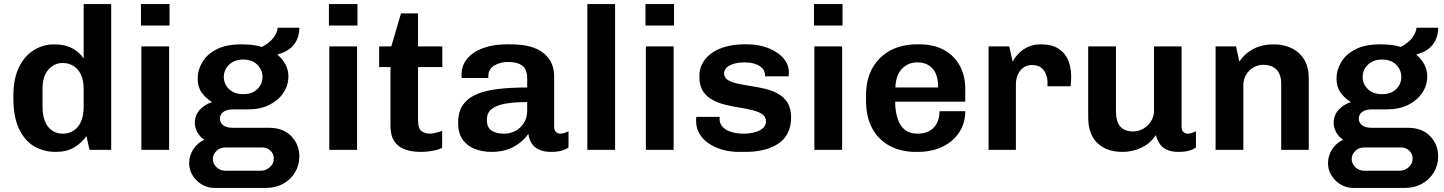

<svg xmlns="http://www.w3.org/2000/svg" viewBox="-20 -740 7132 948"><path d="M255 10Q195 10 148 -18Q101 -46 73.5 -105Q46 -164 46 -255V-266Q46 -351 73.5 -407.5Q101 -464 147 -492.5Q193 -521 247 -521Q301 -521 337.5 -501Q374 -481 393 -451V-720H529V0H422L407 -68Q383 -34 346 -12Q309 10 255 10ZM290 -80Q319 -80 342 -94Q365 -108 379 -137.5Q393 -167 393 -213V-302Q393 -344 379.5 -372Q366 -400 342.5 -414.5Q319 -429 290 -429Q248 -429 219 -396.5Q190 -364 190 -302V-213Q190 -167 203.5 -137.5Q217 -108 239.5 -94Q262 -80 290 -80Z M678 0V-511H815V0ZM676 -614V-720H817V-614Z M1041 188Q1006 188 977.5 171.5Q949 155 931.5 127Q914 99 914 66Q914 29 934 -2.5Q954 -34 989 -50Q967 -64 954.5 -86.5Q942 -109 942 -134Q942 -171 966 -197.5Q990 -224 1027 -236Q996 -255 976 -283Q956 -311 956 -352Q956 -395 979.5 -434Q1003 -473 1050.5 -497Q1098 -521 1171 -521Q1201 -521 1227 -518Q1253 -515 1273 -508Q1312 -529 1330.5 -554Q1349 -579 1351 -603H1458Q1458 -569 1445 -542Q1432 -515 1408.5 -497.5Q1385 -480 1352 -472L1351 -469Q1375 -449 1389.5 -422Q1404 -395 1404 -363Q1404 -319 1379.5 -282Q1355 -245 1310.5 -222.5Q1266 -200 1206 -200H1131Q1100 -200 1083 -187.5Q1066 -175 1066 -154Q1066 -135 1081.5 -122Q1097 -109 1131 -109H1308Q1378 -109 1418 -68Q1458 -27 1458 33Q1458 75 1437 110.5Q1416 146 1378.5 167Q1341 188 1292 188ZM1093 103H1266Q1293 103 1312.5 85.5Q1332 68 1332 43Q1332 20 1315.5 4Q1299 -12 1274 -12H1093Q1067 -12 1049 5Q1031 22 1031 45Q1031 68 1049 85.5Q1067 103 1093 103ZM1181 -275Q1225 -275 1250.5 -300Q1276 -325 1276 -360Q1276 -395 1250.5 -420.5Q1225 -446 1181 -446Q1137 -446 1111 -420.5Q1085 -395 1085 -360Q1085 -325 1111 -300Q1137 -275 1181 -275Z M1606 0V-511H1743V0ZM1604 -614V-720H1745V-614Z M2057 10Q2014 10 1980 -2Q1946 -14 1927 -42.5Q1908 -71 1908 -118V-409H1852V-511H1912L1960 -674H2044V-511H2164V-409H2044V-148Q2044 -104 2062 -92Q2080 -80 2101 -80Q2112 -80 2131.5 -84.5Q2151 -89 2163 -94V-10Q2150 -3 2131 1.5Q2112 6 2092.5 8Q2073 10 2057 10Z M2406 10Q2365 10 2327.5 -3.5Q2290 -17 2266 -48.5Q2242 -80 2242 -134Q2242 -189 2266.5 -223Q2291 -257 2335.5 -275.5Q2380 -294 2442.5 -301Q2505 -308 2583 -308V-353Q2583 -397 2559 -415.5Q2535 -434 2489 -434Q2450 -434 2420.5 -416.5Q2391 -399 2391 -363V-355H2260Q2259 -358 2259 -363.5Q2259 -369 2259 -373Q2259 -417 2287 -450.5Q2315 -484 2365 -502.5Q2415 -521 2481 -521H2502Q2610 -521 2663 -478.5Q2716 -436 2716 -364V-115Q2716 -96 2725.5 -88Q2735 -80 2746 -80Q2755 -80 2766 -83.5Q2777 -87 2787 -92V-12Q2774 -2 2752.5 4Q2731 10 2701 10Q2665 10 2641 -1.5Q2617 -13 2604.5 -33Q2592 -53 2589 -79Q2561 -39 2515 -14.5Q2469 10 2406 10ZM2470 -80Q2498 -80 2523.5 -93Q2549 -106 2566 -131.5Q2583 -157 2583 -195V-236Q2519 -236 2474.5 -228Q2430 -220 2407 -201.5Q2384 -183 2384 -148Q2384 -111 2406.5 -95.5Q2429 -80 2470 -80Z M2880 0V-720H3017V0Z M3169 0V-511H3306V0ZM3167 -614V-720H3308V-614Z M3630 10Q3582 10 3543 -2Q3504 -14 3475.5 -34.5Q3447 -55 3432 -82.5Q3417 -110 3417 -142Q3417 -148 3417 -152Q3417 -156 3418 -163H3534Q3533 -160 3533 -157.5Q3533 -155 3533 -153Q3533 -128 3550 -111.5Q3567 -95 3594 -87.5Q3621 -80 3652 -80Q3677 -80 3702.5 -86Q3728 -92 3745 -105.5Q3762 -119 3762 -140Q3762 -163 3744.5 -175.5Q3727 -188 3697.5 -195.5Q3668 -203 3633 -208.5Q3598 -214 3562.5 -222.5Q3527 -231 3497.5 -247Q3468 -263 3450.5 -290.5Q3433 -318 3433 -363Q3433 -401 3450.5 -431Q3468 -461 3498.5 -481Q3529 -501 3568.5 -511Q3608 -521 3651 -521H3671Q3711 -521 3747.5 -511Q3784 -501 3813 -482.5Q3842 -464 3858.5 -438.5Q3875 -413 3875 -383Q3875 -378 3874.5 -371.5Q3874 -365 3873 -363H3757V-371Q3757 -382 3751.5 -392.5Q3746 -403 3733.5 -412Q3721 -421 3701.5 -426.5Q3682 -432 3655 -432Q3631 -432 3612 -427.5Q3593 -423 3580 -415.5Q3567 -408 3561 -398Q3555 -388 3555 -378Q3555 -357 3573 -345.5Q3591 -334 3620.5 -327.5Q3650 -321 3685.5 -315.5Q3721 -310 3756 -302Q3791 -294 3821 -277.5Q3851 -261 3868.5 -233Q3886 -205 3886 -160Q3886 -113 3868 -80Q3850 -47 3818 -27.5Q3786 -8 3746 1Q3706 10 3662 10Z M4001 0V-511H4138V0ZM3999 -614V-720H4140V-614Z M4501 10Q4429 10 4373.5 -19.5Q4318 -49 4287 -105.5Q4256 -162 4256 -243V-268Q4256 -349 4288.5 -405.5Q4321 -462 4377.5 -491.5Q4434 -521 4506 -521H4522Q4590 -521 4640.5 -493.5Q4691 -466 4718.5 -416.5Q4746 -367 4746 -301V-238H4400Q4400 -190 4412 -154Q4424 -118 4448 -99Q4472 -80 4511 -80Q4543 -80 4567 -92.5Q4591 -105 4605 -130Q4619 -155 4619 -191H4746Q4746 -132 4716 -86.5Q4686 -41 4633.5 -15.5Q4581 10 4512 10ZM4401 -308H4612Q4612 -371 4584.5 -401.5Q4557 -432 4509 -432Q4464 -432 4433.5 -400.5Q4403 -369 4401 -308Z M4861 0V-511H4963L4980 -436Q4982 -440 4990.5 -453Q4999 -466 5016 -482Q5033 -498 5058.5 -509.5Q5084 -521 5120 -521Q5172 -521 5204.5 -501Q5237 -481 5253 -445Q5269 -409 5269 -361Q5269 -350 5268 -337Q5267 -324 5266 -314H5152V-335Q5152 -354 5144.5 -373.5Q5137 -393 5120.5 -406Q5104 -419 5075 -419Q5054 -419 5039 -410Q5024 -401 5014.5 -387.5Q5005 -374 5000.5 -357.5Q4996 -341 4996 -327V0Z M5523 10Q5444 10 5398.5 -33.5Q5353 -77 5353 -161V-511H5490V-191Q5490 -139 5511.5 -115Q5533 -91 5575 -91Q5603 -91 5626 -105Q5649 -119 5663.5 -142Q5678 -165 5678 -193V-511H5814V-115Q5814 -96 5823.5 -88Q5833 -80 5844 -80Q5854 -80 5864.5 -83.5Q5875 -87 5885 -92V-12Q5872 -2 5850.5 4Q5829 10 5799 10Q5764 10 5740.5 -1Q5717 -12 5705 -31.5Q5693 -51 5687 -73Q5662 -34 5618 -12Q5574 10 5523 10Z M5982 0V-511H6083L6099 -436Q6129 -479 6171.5 -500Q6214 -521 6268 -521Q6320 -521 6359.5 -501Q6399 -481 6420.5 -444Q6442 -407 6442 -354V0H6306V-325Q6306 -374 6282 -397Q6258 -420 6217 -420Q6191 -420 6168 -406.5Q6145 -393 6132 -370Q6119 -347 6119 -318V0Z M6664 188Q6629 188 6600.5 171.5Q6572 155 6554.5 127Q6537 99 6537 66Q6537 29 6557 -2.5Q6577 -34 6612 -50Q6590 -64 6577.5 -86.5Q6565 -109 6565 -134Q6565 -171 6589 -197.5Q6613 -224 6650 -236Q6619 -255 6599 -283Q6579 -311 6579 -352Q6579 -395 6602.5 -434Q6626 -473 6673.5 -497Q6721 -521 6794 -521Q6824 -521 6850 -518Q6876 -515 6896 -508Q6935 -529 6953.5 -554Q6972 -579 6974 -603H7081Q7081 -569 7068 -542Q7055 -515 7031.5 -497.5Q7008 -480 6975 -472L6974 -469Q6998 -449 7012.5 -422Q7027 -395 7027 -363Q7027 -319 7002.5 -282Q6978 -245 6933.5 -222.5Q6889 -200 6829 -200H6754Q6723 -200 6706 -187.5Q6689 -175 6689 -154Q6689 -135 6704.5 -122Q6720 -109 6754 -109H6931Q7001 -109 7041 -68Q7081 -27 7081 33Q7081 75 7060 110.5Q7039 146 7001.5 167Q6964 188 6915 188ZM6716 103H6889Q6916 103 6935.5 85.5Q6955 68 6955 43Q6955 20 6938.5 4Q6922 -12 6897 -12H6716Q6690 -12 6672 5Q6654 22 6654 45Q6654 68 6672 85.5Q6690 103 6716 103ZM6804 -275Q6848 -275 6873.5 -300Q6899 -325 6899 -360Q6899 -395 6873.5 -420.5Q6848 -446 6804 -446Q6760 -446 6734 -420.5Q6708 -395 6708 -360Q6708 -325 6734 -300Q6760 -275 6804 -275Z"/></svg>

Font: Chivo Medium SemiBold
Style: Regular
Weight: 600
Version: Version 2.002